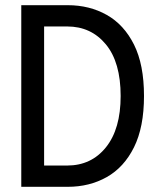

<svg xmlns="http://www.w3.org/2000/svg" viewBox="-20 -720 608 740"><path d="M241 -700H62V0H241Q325 0 391.5 -37.5Q458 -75 496.5 -152.5Q535 -230 535 -350Q535 -471 496.5 -548Q458 -625 391.5 -662.5Q325 -700 241 -700ZM239 -82H150V-618H239Q331 -618 388 -549Q445 -480 445 -350Q445 -223 388.5 -152.5Q332 -82 239 -82Z"/></svg>

Font: Phudu Light
Style: Regular
Weight: 400
Version: Version 1.005;gftools[0.9.23]